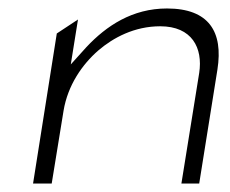

<svg xmlns="http://www.w3.org/2000/svg" viewBox="-20 -448 542 453"><path d="M58 -15H102L130 -187C140 -247 174 -296 212 -329C247 -359 297 -386 358 -386C433 -386 459 -335 450 -276L408 -15H450L493 -284C507 -373 473 -428 374 -428C292 -428 231 -387 184 -337L147 -296L164 -402L114 -369Z"/></svg>

Font: Charger Sport
Style: HLExtObl
Weight: 100
Designer: Jasper
Foundry: Cannot Into Space Fonts
Version: Version 1.1